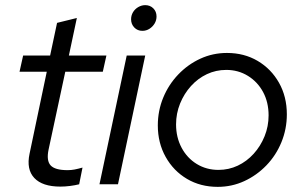

<svg xmlns="http://www.w3.org/2000/svg" viewBox="-20 -717 1176 747"><path d="M215 9Q145 9 113.5 -24.5Q82 -58 95 -119L162 -438H56L70 -501H175L202 -628L279 -647L248 -501H394L380 -438H234L169 -135Q160 -92 177 -73.5Q194 -55 243 -55Q257 -55 270 -57.5Q283 -60 301 -65L288 0Q272 4 252.5 6.5Q233 9 215 9Z M367 0 473 -501H545L439 0ZM534 -597Q515 -597 502.5 -610Q490 -623 490 -642Q490 -657 497.5 -669.5Q505 -682 518 -689.5Q531 -697 545 -697Q564 -697 576.5 -684.5Q589 -672 589 -653Q589 -638 581.5 -625.5Q574 -613 561.5 -605Q549 -597 534 -597Z M827 10Q760 10 707.5 -21Q655 -52 624.5 -106.5Q594 -161 594 -229Q594 -286 615 -337Q636 -388 673.5 -427.2Q711 -466.4 759.5 -488.7Q808 -511 863 -511Q930 -511 982.5 -480Q1035 -449 1065.5 -395Q1096 -341 1096 -272Q1096 -215.2 1075 -163.9Q1054 -112.6 1016.5 -73.7Q979 -34.8 930.5 -12.4Q882 10 827 10ZM830 -56Q870 -56 905 -72.5Q940 -89 966.9 -118.7Q993.8 -148.4 1009.4 -186.9Q1025 -225.5 1025 -268Q1025 -319.1 1003.6 -358.9Q982.2 -398.6 944.6 -421.8Q907 -445 860.3 -445Q820 -445 785 -428.5Q750 -412 723.1 -382.3Q696.2 -352.6 680.6 -314.1Q665 -275.5 665 -233Q665 -182.7 686.5 -142.3Q708 -102 745.5 -79Q783.1 -56 830 -56Z"/></svg>

Font: Red Hat Display
Style: Italic
Weight: 300
Italic angle: -12°
Designer: Pentagram, MCKL
Foundry: Pentagram, MCKL
Version: Version 1.023